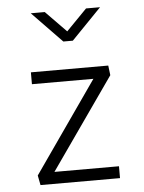

<svg xmlns="http://www.w3.org/2000/svg" viewBox="-52 -764 604 806"><g transform="rotate(-5 250.0 -361.0)"><path d="M87 -425V-475H413L418 -434L149 -50H421V0H86L78 -41L346 -425ZM400 -722 274 -592H234L108 -722H167L254 -633L341 -722Z"/></g></svg>

Font: Lekton
Style: Regular
Weight: 400
Designer: Paolo Mazzetti, Luciano Perondi, Raffaele Flato, Elena Papassissa, Emilio Macchia, Michela Povoleri, Tobias Seemiller, R
Version: Version 34.000